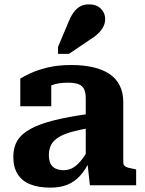

<svg xmlns="http://www.w3.org/2000/svg" viewBox="-20 -849 664 880"><path d="M388 -327V-262Q342 -254 310 -245Q278 -236 257.5 -225Q237 -214 225.5 -201Q214 -188 209 -172.5Q204 -157 204 -139Q204 -114 212 -98.5Q220 -83 235.5 -76Q251 -69 272 -69Q294 -69 312.5 -79Q331 -89 349.5 -111Q368 -133 387 -167L393 -115Q373 -72 347.5 -44Q322 -16 289 -2.5Q256 11 211 11Q156 11 118 -4.5Q80 -20 60.5 -51.5Q41 -83 41 -131Q41 -174 60 -205Q79 -236 120.5 -258.5Q162 -281 227.5 -297.5Q293 -314 388 -327ZM392 0 380 -110 373 -109V-400Q373 -423 366 -439Q359 -455 341.5 -462.5Q324 -470 291 -470Q245 -470 214.5 -457.5Q184 -445 172 -429Q165 -435 164.5 -443Q164 -451 170 -459Q176 -467 187 -472.5Q198 -478 215 -478V-362H73V-489Q89 -499 120 -513.5Q151 -528 198 -539.5Q245 -551 308 -551Q362 -551 406 -541Q450 -531 481 -510.5Q512 -490 528.5 -457.5Q545 -425 545 -381V-106Q545 -95 551 -89Q557 -83 568.5 -80Q580 -77 598 -74L604 -72V0ZM293 -746Q303 -771 315.5 -789.5Q328 -808 345.5 -818.5Q363 -829 388 -829Q422 -829 442 -809.5Q462 -790 462 -762Q462 -743 453.5 -726.5Q445 -710 430 -695.5Q415 -681 395 -669L296 -602H246V-634Z"/></svg>

Font: Roboto Serif 20pt
Style: Bold
Weight: 700
Version: Version 1.008